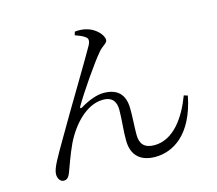

<svg xmlns="http://www.w3.org/2000/svg" viewBox="-111 -907 1222 1080"><g transform="rotate(-15 500.0 -367.5)"><path d="M404 -746C422 -740 449 -730 462 -719C475 -710 478 -696 465 -671C429 -605 278 -357 191 -206C139 -116 100 -54 100 -18C100 10 116 28 134 28C153 28 163 16 172 -6C186 -42 205 -101 235 -165C283 -263 368 -355 463 -355C521 -355 538 -320 538 -276C538 -217 529 -156 530 -101C530 -11 582 32 666 32C767 32 888 -34 931 -254L909 -261C865 -143 789 -33 678 -33C620 -33 595 -62 595 -116C595 -162 600 -222 599 -269C598 -349 558 -391 476 -391C437 -391 390 -374 338 -343C330 -338 325 -343 330 -351C372 -424 473 -570 515 -619C540 -650 568 -656 568 -676C568 -707 525 -750 479 -761C461 -767 430 -769 410 -766Z"/></g></svg>

Font: Harano Aji Mincho TW
Style: Regular
Weight: 400
Foundry: Masamichi Hosoda
Version: HaranoAjiMinchoTW-Regular version 20230610;ttx 4.39.4